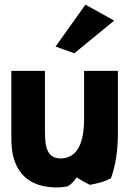

<svg xmlns="http://www.w3.org/2000/svg" viewBox="-20 -789 566 829"><path d="M220 -588 301 -559 473 -700 349 -769ZM368 9C403 3 432 -5 459 -19C479 -75 489 -137 489 -213V-483H343V-274C343 -215 333 -170 314 -143C300 -121 275 -105 242 -105C198 -105 178 -133 175 -191C174 -208 174 -225 174 -243V-483H29V-203C29 -190 29 -176 30 -164C36 -56 93 10 198 19C222 22 246 20 271 16C288 7 300 -7 311 -23C331 -10 349 0 368 9Z"/></svg>

Font: Bluebird
Style: SfBdNrw
Weight: 700
Designer: Jasper
Foundry: Cannot Into Space Fonts
Version: Version 0.98